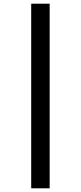

<svg xmlns="http://www.w3.org/2000/svg" viewBox="-20 -786 439 1040"><path d="M149 -766H249V234H149Z"/></svg>

Font: Noto Sans Display ExtraCondensed SemiBold
Style: Regular
Weight: 600
Width: 2
Designer: Monotype Design Team
Foundry: Monotype Imaging Inc.
Version: Version 2.003